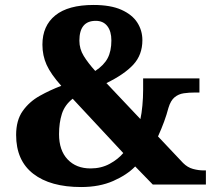

<svg xmlns="http://www.w3.org/2000/svg" viewBox="-20 -744 865 774"><path d="M307 10Q183 10 114 -43.5Q45 -97 45 -200Q45 -259 71.5 -296.5Q98 -334 140 -357.5Q182 -381 227 -398Q185 -445 168 -482.5Q151 -520 151 -564Q151 -640 203 -682Q255 -724 357 -724Q426 -724 469.5 -704.5Q513 -685 533.5 -653Q554 -621 554 -582Q554 -523 517.5 -483.5Q481 -444 409 -409L546 -264Q551 -286 554 -318.5Q557 -351 557 -382V-428H784V-371H765Q742 -371 721 -368Q700 -365 684 -352Q668 -339 659 -309Q652 -282 641.5 -253.5Q631 -225 617 -194L718 -87Q736 -69 758 -63Q780 -57 801 -57H810V0H596L525 -73Q492 -39 436.5 -14.5Q381 10 307 10ZM364 -458Q399 -481 414 -509.5Q429 -538 429 -581Q429 -618 412.5 -639Q396 -660 366 -660Q300 -660 300 -580Q300 -547 317.5 -518.5Q335 -490 364 -458ZM345 -65Q388 -65 422 -83.5Q456 -102 477 -127L273 -346Q241 -321 229.5 -285Q218 -249 218 -203Q218 -138 252.5 -101.5Q287 -65 345 -65Z"/></svg>

Font: Noto Serif Telugu ExtraBold
Style: Regular
Weight: 800
Designer: Jelle Bosma - Monotype Design Team
Foundry: Monotype Imaging Inc.
Version: Version 2.005; ttfautohint (v1.8.4.7-5d5b)